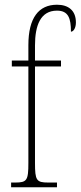

<svg xmlns="http://www.w3.org/2000/svg" viewBox="-20 -792 341 812"><path d="M27 0H221V-20H184C134 -20 128 -29 128 -103V-511H238V-536H128V-600C128 -684 151 -747 221 -747C269 -747 280 -715 280 -658C291 -658 301 -674 301 -697C301 -748 269 -772 221 -772C144 -772 100 -717 100 -601V-536H30V-511H100V-103C100 -29 94 -20 44 -20H27Z"/></svg>

Font: Noto Serif Hebrew ExtraCondensed Thin
Style: Regular
Weight: 100
Width: 2
Designer: Monotype Design Team
Foundry: Monotype Imaging Inc.
Version: Version 2.004